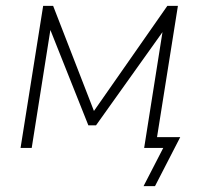

<svg xmlns="http://www.w3.org/2000/svg" viewBox="-20 -504 696 654"><path d="M469 130 536 0H471L478 -37H594L508 130ZM50 0 127 -484H161L300 -126L550 -484H586L509 0H471L540 -436H563L307 -77H281L138 -436H157L88 0Z"/></svg>

Font: Nunito Sans 12pt ExtraLight
Style: Italic
Weight: 200
Italic angle: -9°
Designer: Vernon Adams
Foundry: Vernon Adams
Version: Version 3.101;gftools[0.9.27]